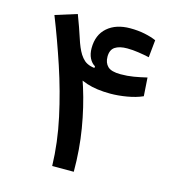

<svg xmlns="http://www.w3.org/2000/svg" viewBox="-106 -792 797 881"><g transform="rotate(15 293.0 -352.0)"><path d="M222.2 0Q219.2 -110.8 194.3 -225.8Q169.4 -340.8 131.8 -454.1Q94.2 -567.4 52.7 -671.9L155.3 -704.1Q178.2 -644 192.4 -599.4Q206.5 -554.7 222.7 -528.8Q232.4 -513.7 244.1 -503.4Q255.9 -493.2 274.4 -488Q293 -482.9 322.8 -482.9L321.3 -456.1L291.5 -468.8L293.5 -492.7Q276.9 -502 266.8 -522Q256.8 -542 256.8 -569.3Q256.8 -632.8 297.4 -668Q337.9 -703.1 405.3 -703.1Q442.4 -703.1 474.4 -696.5Q506.3 -689.9 529.3 -679.7L521 -596.7Q497.1 -602.1 469.2 -606.2Q441.4 -610.4 415.5 -610.4Q378.4 -610.4 357.9 -596.7Q337.4 -583 337.4 -550.3Q337.4 -521.5 354.5 -504.6Q371.6 -487.8 416 -487.8Q448.2 -487.8 477.5 -492.7Q506.8 -497.6 539.6 -505.4L545.4 -418Q513.7 -403.8 471.9 -396.7Q430.2 -389.6 393.1 -389.6Q328.1 -389.6 280.8 -405Q233.4 -420.4 203.4 -450Q173.3 -479.5 159.7 -521.5L201.7 -550.3Q237.3 -474.1 264.9 -386.7Q292.5 -299.3 308.6 -202.4Q324.7 -105.5 324.7 0Z"/></g></svg>

Font: Cascadia Mono
Style: Regular
Weight: 400
Monospace: yes
Designer: Aaron Bell
Foundry: Saja Typeworks
Version: Version 2404.023